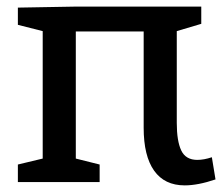

<svg xmlns="http://www.w3.org/2000/svg" viewBox="-20 -550 678 580"><path d="M34 0V-53L109 -71V-456L34 -475V-527L204 -530H588V-478L514 -456V-179Q514 -124 527.5 -95.5Q541 -67 576 -67Q596 -67 620 -75L631 -8Q578 10 538 10Q477 10 445.5 -34.5Q414 -79 414 -164V-455H209V-71L281 -53V0Z"/></svg>

Font: Bitter Medium
Style: Regular
Weight: 500
Designer: Sol Matas, and Bitter project Authors
Foundry: Sol Matas
Version: Version 2.001